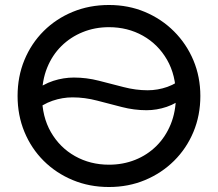

<svg xmlns="http://www.w3.org/2000/svg" viewBox="-20 -735 874 770"><path d="M110.5 -284.5V-365Q152.5 -397.5 193.8 -410.8Q235 -424 276.5 -424Q327 -424 376.8 -411.2Q426.5 -398.5 475.5 -385.8Q524.5 -373 572 -373Q612.5 -373 651 -386.5Q689.5 -400 728 -432.5V-352Q688.5 -320 648.5 -306.5Q608.5 -293 567.5 -293Q518 -293 468.5 -305.8Q419 -318.5 369.5 -331.5Q320 -344.5 271 -344.5Q230.5 -344.5 190.8 -331Q151 -317.5 110.5 -284.5ZM417 15Q338.5 15 271.8 -12.8Q205 -40.5 155.2 -90Q105.5 -139.5 78 -206Q50.5 -272.5 50.5 -350Q50.5 -428 78 -494.5Q105.5 -561 155.2 -610.5Q205 -660 271.8 -687.5Q338.5 -715 417 -715Q495 -715 561.5 -687Q628 -659 678 -609Q728 -559 755.8 -492.8Q783.5 -426.5 783.5 -350Q783.5 -272.5 755.8 -206Q728 -139.5 678 -90Q628 -40.5 561.5 -12.8Q495 15 417 15ZM417 -74.5Q473.5 -74.5 522.2 -94Q571 -113.5 607.5 -149.8Q644 -186 664.8 -237Q685.5 -288 685.5 -350Q685.5 -433.5 649.8 -495.5Q614 -557.5 553 -591.8Q492 -626 417 -626Q360.5 -626 311.8 -606.2Q263 -586.5 226.2 -550.2Q189.5 -514 169 -463.2Q148.5 -412.5 148.5 -350Q148.5 -267 184.2 -205Q220 -143 281 -108.8Q342 -74.5 417 -74.5Z"/></svg>

Font: Geologica Cursive Light
Style: Regular
Weight: 300
Designer: Sindre Bremnes, Frode Helland
Foundry: Monokrom Skriftforlag AS
Version: Version 1.010;gftools[0.9.28]